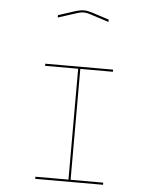

<svg xmlns="http://www.w3.org/2000/svg" viewBox="-56 -941 716 897"><g transform="rotate(5 302.5 -492.0)"><path d="M461 -90H143V-100H298V-620H143V-630H461V-620H308V-100H461ZM420 -850 333 -878Q326 -880 318.5 -882Q311 -884 301 -884Q291 -884 283.5 -882Q276 -880 269 -878L182 -850V-861L265 -888Q274 -890 282 -892Q290 -894 301 -894Q312 -894 320 -892Q328 -890 337 -888L420 -861Z"/></g></svg>

Font: Bungee Hairline
Style: Regular
Weight: 400
Designer: David Jonathan Ross
Foundry: David Jonathan Ross
Version: Version 1.001;PS 1.0;hotconv 1.0.72;makeotf.lib2.5.5900